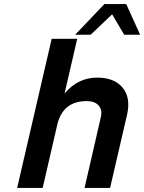

<svg xmlns="http://www.w3.org/2000/svg" viewBox="-20 -920 706 940"><path d="M64 0 233 -730H358L296 -462Q361 -540 456 -540Q540 -540 580.5 -490.5Q621 -441 602 -358L519 0H394L474 -348Q482 -382 463 -403.5Q444 -425 404 -425Q287 -425 260 -308L189 0ZM491 -900H598L666 -750H588L529 -850L424 -750H348Z"/></svg>

Font: Miedinger
Style: Bold-Italic
Weight: 700
Italic angle: -13°
Version: Version 001.000